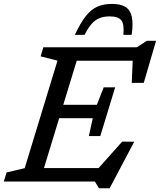

<svg xmlns="http://www.w3.org/2000/svg" viewBox="-40 -952 838 1007"><path d="M261.5 -634 173 -656.5 187.5 -704H384L169 0H-20L-5.5 -47.5L89.5 -70ZM657.5 -668 679.5 -633.5H302.5L325.5 -704H678L730 -738H778.5L714 -517.5H651ZM479 35.5 457.5 0H110.5L134 -70.5H503L446.5 -36L601 -209.5L664 -208.5L535 35.5ZM486 -238.5H426L446.5 -332H211.5L234 -402.5H468L504 -494H564L525 -366ZM535 -866Q505.5 -866 482.8 -857.2Q460 -848.5 441.2 -827.5Q422.5 -806.5 403.5 -769H352.5Q382 -832 410 -867.5Q438 -903 471 -917.2Q504 -931.5 547.5 -931.5Q593.5 -931.5 618.8 -915.2Q644 -899 651.5 -863.2Q659 -827.5 650.5 -769H607Q612.5 -825 596.2 -845.5Q580 -866 535 -866Z"/></svg>

Font: Newsreader 7pt
Style: Italic
Weight: 400
Italic angle: -17°
Designer: Hugues Gentile
Foundry: Production Type
Version: Version 1.003